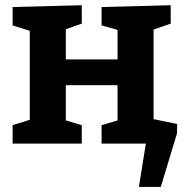

<svg xmlns="http://www.w3.org/2000/svg" viewBox="-20 -558 718 746"><path d="M29 0V-71.7L122.7 -101L95.7 -57V-471.3L131.7 -427L29 -459.3V-530.7L297.7 -537.7V-466.3L205.7 -433.7L235.7 -474.7V-290L199.7 -327.3H473L436.7 -290V-471.3L458.7 -435.7L374.7 -459.3V-530.7L643.3 -537.7V-466.3L549.3 -433.7L576.7 -474.7V-57L549.7 -101L643.3 -71.7V0H374.7V-71.7L459.7 -97L436.7 -57V-264.7L473 -227H199.7L235.7 -264.7V-57L212.7 -97L297.7 -71.7V0ZM502 -110.3 668.3 -76.3 667.7 -39.7 604.7 168.3H519.7L546.7 0H478.7Z"/></svg>

Font: Bitter Thin
Style: Regular
Weight: 100
Designer: Sol Matas, and Bitter project Authors
Foundry: Sol Matas
Version: Version 2.002